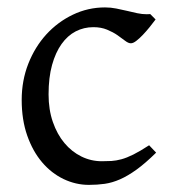

<svg xmlns="http://www.w3.org/2000/svg" viewBox="-20 -489 472 523"><path d="M266.1 -468.8Q281.7 -468.8 296.6 -465.8Q311.5 -462.9 325.7 -459.5Q339.8 -456.1 353.5 -453.1Q367.2 -450.2 379.9 -450.2Q382.3 -450.2 384.5 -450.4Q386.7 -450.7 389.2 -450.7Q394.5 -445.8 397 -442.9Q399.4 -439.9 403.8 -436Q396.5 -426.3 387.5 -415Q378.4 -403.8 369.1 -394Q359.9 -384.3 351.3 -377.7Q342.8 -371.1 336.4 -371.1Q329.6 -371.1 320.8 -377.9Q312 -384.8 300 -393.1Q288.1 -401.4 271.7 -408.2Q255.4 -415 234.4 -415Q208.5 -415 186.3 -403.6Q164.1 -392.1 147.7 -369.1Q131.3 -346.2 121.8 -312Q112.3 -277.8 112.3 -231.9Q112.3 -190.4 124 -156.7Q135.7 -123 155.5 -99.4Q175.3 -75.7 201.7 -62.7Q228 -49.8 257.3 -49.8Q271 -49.8 283.7 -50.5Q296.4 -51.3 310.8 -55.2Q325.2 -59.1 343.3 -68.1Q361.3 -77.1 386.2 -93.3L405.3 -73.2Q376 -44.4 352.1 -27.1Q328.1 -9.8 306.9 -0.5Q285.6 8.8 265.4 11.7Q245.1 14.6 222.2 14.6Q186.5 14.6 153.3 -1.2Q120.1 -17.1 94.7 -46.9Q69.3 -76.7 54.2 -119.6Q39.1 -162.6 39.1 -216.8Q39.1 -269.5 57.1 -315.4Q75.2 -361.3 106.2 -395.3Q137.2 -429.2 178.5 -449Q219.7 -468.8 266.1 -468.8Z"/></svg>

Font: Gentium Plus
Style: Regular
Weight: 400
Designer: J. Victor Gaultney, Annie Olsen, Iska Routamaa
Foundry: SIL International
Version: Version 1.510